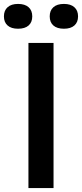

<svg xmlns="http://www.w3.org/2000/svg" viewBox="-78 -959 418 979"><path d="M67 0V-740H195V0ZM248 -812.5Q213 -812.5 194.2 -829Q175.5 -845.5 175.5 -875.5Q175.5 -905.5 194.2 -922.2Q213 -939 248 -939Q282.5 -939 301.2 -922.2Q320 -905.5 320 -875.5Q320 -845.5 301.2 -829Q282.5 -812.5 248 -812.5ZM14 -812.5Q-20.5 -812.5 -39.2 -829Q-58 -845.5 -58 -875.5Q-58 -905.5 -39.2 -922.2Q-20.5 -939 14 -939Q49 -939 67.8 -922.2Q86.5 -905.5 86.5 -875.5Q86.5 -845.5 67.8 -829Q49 -812.5 14 -812.5Z"/></svg>

Font: Encode Sans SC SemiCondensed SemiBold
Style: Regular
Weight: 600
Width: 4
Designer: Multiple Designers
Foundry: Impallari Type
Version: Version 3.002